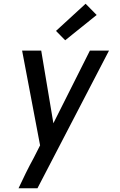

<svg xmlns="http://www.w3.org/2000/svg" viewBox="-20 -790 640 1025"><path d="M79 215Q98 174 118 133.5Q138 93 160 53L194 -14L98 -520H200L265 -132L460 -520H562L180 215ZM328 -575 279 -625 437 -770 496 -710Z"/></svg>

Font: Iosevka Aile Medium Oblique
Style: Regular
Weight: 500
Italic angle: -9°
Designer: Belleve Invis
Foundry: Belleve Invis
Version: Version 31.1.0; ttfautohint (v1.8.4)